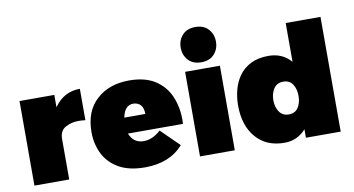

<svg xmlns="http://www.w3.org/2000/svg" viewBox="-79 -1016 2254 1223"><g transform="rotate(-10 1048.0 -404.5)"><path d="M280 0H55V-547H280V-467Q342 -557 447 -557V-354Q423 -357 403 -357Q356 -357 318 -336Q280 -315 280 -261Z M770 8Q669.5 8 603.5 -28.5Q534.5 -68 503.2 -132Q472 -196 472 -271Q472 -407 553.5 -481Q635 -555 764 -555Q863.5 -555 928.5 -515.5Q995.5 -472.5 1025.8 -403Q1056 -333.5 1056 -251L1055 -223H699Q725 -158 790 -158Q848 -158 901 -207L1018 -92Q930 8 770 8ZM830 -327Q830 -401 766 -405Q709 -405 694 -327Z M1239 -589Q1185 -589 1155 -622Q1125 -655 1125 -703Q1125 -751 1155 -784Q1185 -817 1239 -817Q1293 -817 1323 -784Q1353 -751 1353 -703Q1353 -655 1323 -622Q1293 -589 1239 -589ZM1351 0H1126V-547H1351Z M1672 8Q1555 8 1488 -69.5Q1421 -147 1421 -277Q1421 -329 1434 -378.5Q1447 -428 1475.8 -467.8Q1504.5 -507.5 1551.2 -531.2Q1598 -555 1666 -555Q1756 -555 1811 -491V-742H2036V0H1811V-55Q1756 8 1672 8ZM1730 -165Q1771 -165 1791 -195.5Q1811 -226 1811 -271Q1811 -316 1791 -346.5Q1771 -377 1730 -377Q1690 -377 1669 -346.2Q1648 -315.5 1648 -271Q1648 -226.5 1669 -195.8Q1690 -165 1730 -165Z"/></g></svg>

Font: Argentum Novus Black
Style: Regular
Weight: 900
Designer: Julieta Ulanovsky (font) & Cristiano Sobral (main changes)
Foundry: Julieta Ulanovsky (font) & Cristiano Sobral (main changes)
Version: Version 3.00;November 27, 2020;FontCreator 13.0.0.2655 64-bi